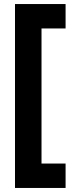

<svg xmlns="http://www.w3.org/2000/svg" viewBox="-20 -770 361 950"><path d="M54.2 -750H304.5V-629.2H185.4V39.2H304.5V160H54.2Z"/></svg>

Font: TASA Explorer VF
Style: Regular
Weight: 400
Designer: Weizhong Zhang
Foundry: Local Remote
Version: Version 1.000;Glyphs 3.2 (3192)